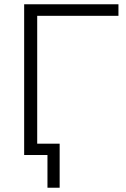

<svg xmlns="http://www.w3.org/2000/svg" viewBox="-20 -725 588 898"><path d="M93 0H202V153H259V-53H154V-651H534V-705H93Z"/></svg>

Font: Poppy and Pepper Light
Style: Regular
Weight: 300
Designer: Thy Ha
Foundry: Thy Ha
Version: Version 0.001;Glyphs 3.2 (3227)